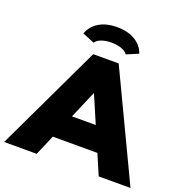

<svg xmlns="http://www.w3.org/2000/svg" viewBox="-191 -1057 1153 1198"><g transform="rotate(20 385.5 -457.5)"><path d="M536 -135H240L182 0H-34L301 -705H470L805 0H594ZM467 -295 388 -479 309 -295ZM570 -806 492 -773Q477 -793 448.5 -802.5Q420 -812 385 -812Q349 -812 320.5 -802.5Q292 -793 278 -773L199 -806Q218 -858 266.5 -886.5Q315 -915 385 -915Q454 -915 503 -886.5Q552 -858 570 -806Z"/></g></svg>

Font: Nunito Sans Heavy
Style: Regular
Weight: 400
Designer: Vernon Adams
Foundry: Vernon Adams
Version: Version 2.500